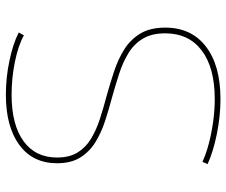

<svg xmlns="http://www.w3.org/2000/svg" viewBox="-80 -700 790 671"><g transform="rotate(-90 315.5 -365.0)"><path d="M304 10Q245 10 183 -2.5Q121 -15 77 -35L85 -53Q113 -40 149.5 -30.5Q186 -21 226 -15.5Q266 -10 304 -10Q414 -10 474 -55.5Q534 -101 534 -183Q534 -230 515.5 -261Q497 -292 465 -311.5Q433 -331 393 -344Q353 -357 310 -369Q268 -380 227 -393.5Q186 -407 153 -427.5Q120 -448 100 -480Q80 -512 80 -561Q80 -646 144 -693Q208 -740 320 -740Q379 -740 438.5 -727.5Q498 -715 537 -695L527 -677Q491 -697 434 -708.5Q377 -720 320 -720Q215 -720 157.5 -678.5Q100 -637 100 -561Q100 -518 117.5 -489.5Q135 -461 165.5 -442.5Q196 -424 234.5 -411.5Q273 -399 315 -388Q358 -376 400.5 -362Q443 -348 477.5 -326.5Q512 -305 533 -270.5Q554 -236 554 -183Q554 -92 488 -41Q422 10 304 10Z"/></g></svg>

Font: M PLUS 1 Thin Thin
Style: Regular
Weight: 250
Version: Version 1.001